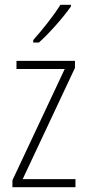

<svg xmlns="http://www.w3.org/2000/svg" viewBox="-20 -877 365 804"><path d="M277 -850V-857H233C203 -809 162 -758 119 -709V-699H143C186 -737 245 -804 277 -850ZM296 -93V-127H75L294 -593V-622H49V-588H251L32 -122V-93Z"/></svg>

Font: Noto Sans Telugu UI Condensed ExtraLight
Style: Regular
Weight: 200
Width: 3
Designer: Jelle Bosma - Monotype Design Team
Foundry: Monotype Imaging Inc.
Version: Version 2.005